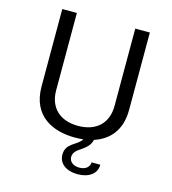

<svg xmlns="http://www.w3.org/2000/svg" viewBox="-124 -750 947 1059"><g transform="rotate(15 350.0 -221.0)"><path d="M358.3 125C358.3 70.8 439.2 70.8 455.8 1.7C536.7 -25 600 -87.5 600 -208.3V-650H516.7V-208.3C516.7 -109.2 453.3 -50 350 -50C246.7 -50 183.3 -109.2 183.3 -208.3V-650H100V-208.3C100 -37.5 225.8 16.7 350 16.7C365.8 16.7 382.5 15.8 398.3 14.2C372.5 55 308.3 57.5 308.3 125C308.3 176.7 352.5 208.3 416.7 208.3C480.8 208.3 525 176.7 525 125H475C475 150.8 452.5 170.8 416.7 170.8C380.8 170.8 358.3 150.8 358.3 125Z"/></g></svg>

Font: BoonHome
Style: Book
Weight: 400
Designer: Sungsit Sawaiwan
Foundry: Sungsit Sawaiwan
Version: Version 0.2